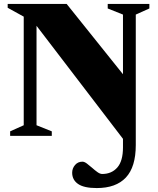

<svg xmlns="http://www.w3.org/2000/svg" viewBox="-20 -690 801 975"><path d="M669.5 46.5Q669.5 158 619.2 211.5Q569 265 471.5 265Q406.5 265 376.5 244.2Q346.5 223.5 346.5 187Q346.5 165 361 148Q375.5 131 398.5 131Q408.5 131 421.2 140.5Q434 150 447.8 162.2Q461.5 174.5 474.8 184Q488 193.5 499 193.5Q546.5 193.5 575.5 160.8Q604.5 128 604.5 58.5V15L165.5 -559V-54L243 -23V0H31.5V-23L100.5 -54V-605.5L19 -650.5V-670H318.5L604.5 -313V-616L527 -647V-670H738.5V-647L669.5 -616Z"/></svg>

Font: Newsreader 16pt ExtraBold
Style: Regular
Weight: 800
Designer: Hugues Gentile
Foundry: Production Type
Version: Version 1.003; ttfautohint (v1.8.3)